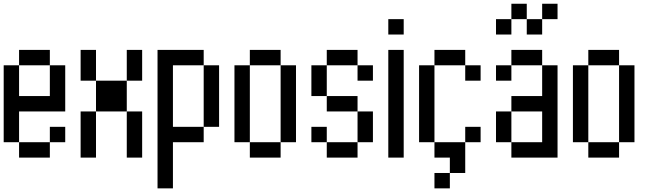

<svg xmlns="http://www.w3.org/2000/svg" viewBox="-20 -937 3540 1040"><path d="M0 -166.7V-583.3H83.3V-416.7H250V-583.3H333.3V-333.3H83.3V-166.7ZM83.3 -166.7H250V-83.3H83.3ZM83.3 -583.3V-666.7H250V-583.3ZM250 -166.7V-250H333.3V-166.7Z M416.7 -83.3V-333.3H500V-83.3ZM416.7 -500V-666.7H500V-500ZM500 -333.3V-500H666.7V-333.3ZM666.7 -83.3V-333.3H750V-83.3ZM666.7 -500V-666.7H750V-500Z M833.3 83.3V-666.7H1083.3V-583.3H916.7V-250H1083.3V-166.7H916.7V83.3ZM1166.7 -250H1083.3V-583.3H1166.7Z M1250 -166.7V-583.3H1333.3V-166.7ZM1583.3 -166.7H1500V-583.3H1583.3ZM1333.3 -166.7H1500V-83.3H1333.3ZM1333.3 -583.3V-666.7H1500V-583.3Z M1666.7 -166.7V-250H1750V-166.7ZM1666.7 -416.7V-583.3H1750V-416.7ZM1750 -166.7H1916.7V-83.3H1750ZM1750 -416.7H1916.7V-333.3H1750ZM1750 -583.3V-666.7H1916.7V-583.3ZM1916.7 -166.7V-333.3H2000V-166.7ZM1916.7 -583.3H2000V-500H1916.7Z M2083.3 -83.3V-666.7H2166.7V-83.3ZM2083.3 -750V-833.3H2166.7V-750Z M2250 -166.7V-583.3H2333.3V-166.7ZM2333.3 -166.7H2500V0H2416.7V-83.3H2333.3ZM2333.3 83.3V0H2416.7V83.3ZM2333.3 -583.3V-666.7H2500V-583.3ZM2500 -166.7V-250H2583.3V-166.7ZM2500 -583.3H2583.3V-500H2500Z M2666.7 -166.7V-333.3H2750V-166.7ZM2666.7 -500V-583.3H2750V-500ZM2666.7 -750V-833.3H2750V-750ZM2833.3 -833.3H2750V-916.7H2833.3ZM2833.3 -750V-833.3H2916.7V-750ZM3000 -83.3H2750V-166.7H2916.7V-333.3H2750V-416.7H2916.7V-583.3H3000ZM3000 -833.3H2916.7V-916.7H3000ZM2750 -583.3V-666.7H2916.7V-583.3Z M3083.3 -166.7V-583.3H3166.7V-166.7ZM3416.7 -166.7H3333.3V-583.3H3416.7ZM3166.7 -166.7H3333.3V-83.3H3166.7ZM3166.7 -583.3V-666.7H3333.3V-583.3Z"/></svg>

Font: Galmuri11 Condensed
Style: Regular
Weight: 400
Width: 3
Designer: Lee Minseo (quiple)
Version: Version 2.399;hotconv 1.1.1;makeotfexe 2.6.0 DEVELOPMENT